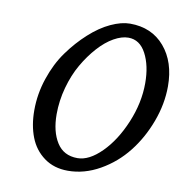

<svg xmlns="http://www.w3.org/2000/svg" viewBox="-67 -604 650 678"><g transform="rotate(10 258.0 -265.0)"><path d="M245.1 -40Q286.6 -40 331.1 -84.5Q375.5 -128.9 405.3 -200.2Q435.1 -271.5 435.1 -341.8Q435.1 -404.8 412.6 -447.5Q390.1 -490.2 349.1 -490.2Q325.2 -490.2 297.1 -474.4Q269 -458.5 242.4 -429Q215.8 -399.4 194.1 -361.8Q172.4 -324.2 159.2 -276.4Q146 -228.5 146 -180.2Q146 -118.2 170.7 -79.1Q195.3 -40 245.1 -40ZM516.1 -345.2Q516.1 -281.7 492.2 -217.5Q468.3 -153.3 428.7 -103.3Q389.2 -53.2 333.7 -21.7Q278.3 9.8 219.2 9.8Q169.4 9.8 134 -16.1Q98.6 -42 82.3 -84.2Q65.9 -126.5 65.9 -180.2Q65.9 -238.8 85 -295.4Q104 -352.1 135 -395Q166 -438 202.9 -471.4Q239.7 -504.9 277.6 -522.5Q315.4 -540 346.2 -540Q424.3 -540 470.2 -486.1Q516.1 -432.1 516.1 -345.2Z"/></g></svg>

Font: Pfennig
Style: Italic
Weight: 500
Italic angle: -13°
Version: Version 20120410 ; ttfautohint (v0.8)